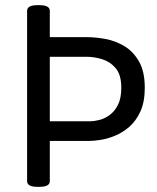

<svg xmlns="http://www.w3.org/2000/svg" viewBox="-20 -722 610 744"><path d="M125 2Q85 2 85 -20V-680Q85 -702 125 -702H133Q173 -702 173 -680V-578H318Q350 -578 388.5 -571Q427 -564 461.5 -543.5Q496 -523 518.5 -484Q541 -445 541 -382Q541 -327 524 -290Q507 -253 481 -230.5Q455 -208 425.5 -196Q396 -184 370 -180Q344 -176 328 -176H173V-20Q173 2 133 2ZM173 -252H329Q344 -252 364.5 -257Q385 -262 404.5 -276Q424 -290 437 -315.5Q450 -341 450 -382Q450 -432 428.5 -457.5Q407 -483 376 -492.5Q345 -502 315 -502H173Z"/></svg>

Font: Asap
Style: Regular
Weight: 400
Designer: Pablo Cosgaya
Foundry: Omnibus-Type
Version: Version 3.001